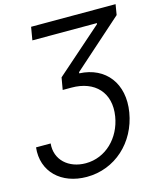

<svg xmlns="http://www.w3.org/2000/svg" viewBox="-135 -824 952 1135"><g transform="rotate(-15 341.0 -256.0)"><path d="M98 -31.2H8.5C-7.8 114.7 98.4 215.2 254.3 215.2C427.9 215.2 565.3 88.1 594.5 -88.1C622.9 -259.2 528.8 -380.7 368.6 -387.8L369.3 -394.9L671.2 -663.4L681.8 -727.3H164.8L151.3 -647.7H546.2L545.5 -642L261.4 -392L248.6 -318.2H302.6C445.3 -318.2 530.9 -228.3 507.8 -86.6C487.2 39.1 392.4 135.7 269.2 135.7C164.4 135.7 88.1 67.8 98 -31.2Z"/></g></svg>

Font: Magic Ui Pro
Style: Italic
Weight: 400
Italic angle: -9.39999°
Designer: Stefan Endress, Andreas Faust
Version: Version 1.000;FEAKit 1.0